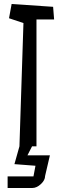

<svg xmlns="http://www.w3.org/2000/svg" viewBox="-20 -730 315 958"><path d="M250 -633H162V0H140L117 45H229L205 148Q205 169 184 188.5Q163 208 141 208H18V150H147L157 97L52 89L77 0L97 -615L25 -639L38 -710L245 -696Z"/></svg>

Font: Bahiana
Style: Regular
Weight: 400
Designer: Pablo Cosgaya & Dani Raskovsky
Foundry: Pablo Cosgaya & Dani Raskovsky
Version: Version 1.005